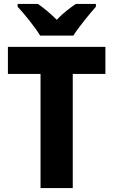

<svg xmlns="http://www.w3.org/2000/svg" viewBox="-20 -951 573 971"><path d="M183 -771H351C378 -814 433 -881 465 -917V-931H363C333 -910 299 -885 267 -851C234 -884 202 -910 172 -931H69V-917C103 -881 158 -813 183 -771ZM348 0V-577H513V-714H20V-577H185V0Z"/></svg>

Font: Noto Sans Gurmukhi UI SemiCondensed ExtraBold
Style: Regular
Weight: 800
Width: 4
Designer: Jelle Bosma - Monotype Design Team
Foundry: Monotype Imaging Inc.
Version: Version 2.004